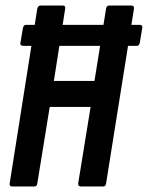

<svg xmlns="http://www.w3.org/2000/svg" viewBox="-20 -675 535 695"><path d="M65 -509Q52 -509 54 -520L63 -574Q66 -585 74 -585H485Q497 -585 495 -574L486 -520Q484 -509 475 -509H443H96ZM25 0Q13 0 15 -11L115 -644Q118 -655 127 -655H207Q218 -655 216 -644L175 -382H322L364 -644Q366 -655 375 -655H455Q466 -655 465 -644L364 -11Q363 0 353 0H273Q262 0 263 -11L308 -288H160L115 -11Q114 0 104 0Z"/></svg>

Font: Sofia Sans Extra Condensed
Style: Bold Italic
Weight: 700
Italic angle: -9°
Designer: Botio Nikoltchev, Ani Petrova
Foundry: lettersoup
Version: Version 4.101